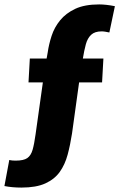

<svg xmlns="http://www.w3.org/2000/svg" viewBox="-37 -703 540 869"><path d="M60 146Q18 146 -17 139L5 21Q13 23 20.5 23.5Q28 24 34 24Q70 24 86.5 12.5Q103 1 110.5 -25Q118 -51 124 -95L157 -330H92L98 -438H174L179 -466Q184 -502 196.5 -540.5Q209 -579 235 -611Q261 -643 303.5 -663Q346 -683 412 -683Q427 -683 445 -681Q463 -679 483 -675L458 -556Q448 -558 439.5 -559.5Q431 -561 423 -561Q392 -561 375.5 -545.5Q359 -530 351.5 -502.5Q344 -475 338 -438H431L425 -330H321L289 -99Q281 -47 269 -2.5Q257 42 233.5 75Q210 108 168.5 127Q127 146 60 146Z"/></svg>

Font: Murecho
Style: Bold
Weight: 700
Designer: Neil Summerour
Foundry: Positype
Version: Version 1.010; ttfautohint (v1.8.3)